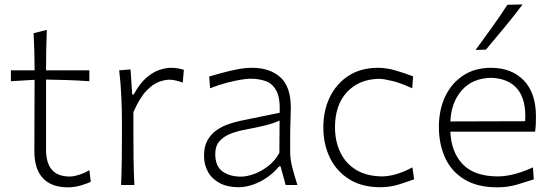

<svg xmlns="http://www.w3.org/2000/svg" viewBox="-20 -820 2448 851"><path d="M280.8 10.3Q310.1 10.3 339.1 1.7Q368.2 -6.8 382.3 -14.6L376 -65.9Q356.9 -53.7 331.5 -45.7Q306.2 -37.6 289.6 -37.6Q236.3 -37.6 210.2 -67.4Q184.1 -97.2 184.1 -156.7V-467.3Q231 -466.8 279.8 -465.1Q328.6 -463.4 376 -460V-508.3H184.1Q184.1 -557.6 184.8 -597.2Q185.5 -636.7 187.5 -687.5L128.9 -672.9Q131.3 -630.4 132.3 -591.1Q133.3 -551.8 133.3 -508.3H28.3V-460L133.3 -466.3Q133.3 -407.2 132.8 -324.5Q132.3 -241.7 132.3 -150.4Q132.3 -70.3 170.4 -30Q208.5 10.3 280.8 10.3Z M516.6 0H575.7Q572.8 -57.1 572 -109.9Q571.3 -162.6 571.3 -224.6V-322.8Q599.6 -387.7 629.4 -418.2Q659.2 -448.7 685.8 -457.8Q712.4 -466.8 731 -466.8Q744.1 -466.8 759.8 -463.1Q775.4 -459.5 790 -454.1L794.9 -510.7Q781.7 -514.6 767.6 -517.1Q753.4 -519.5 737.8 -519.5Q715.8 -519.5 687.3 -510.3Q658.7 -501 628.9 -475.6Q599.1 -450.2 572.8 -401.4H565.9L558.6 -512.2L508.3 -508.3Q515.1 -450.7 517.8 -391.6Q520.5 -332.5 520.5 -277.3V-226.1Q520.5 -163.1 519.8 -110.1Q519 -57.1 516.6 0Z M1048.3 -37.1Q998.5 -37.1 966.3 -60.1Q934.1 -83 934.1 -137.7Q934.1 -172.4 952.4 -193.6Q970.7 -214.8 1000.7 -226.8Q1030.8 -238.8 1065.9 -245.1Q1119.6 -255.4 1149.4 -262.7Q1179.2 -270 1194.6 -275.6Q1210 -281.2 1219.2 -285.6L1218.3 -142.6Q1198.7 -106.9 1168.2 -83.5Q1137.7 -60.1 1105.5 -48.6Q1073.2 -37.1 1048.3 -37.1ZM1037.6 9.8Q1068.4 9.8 1101.6 -1.7Q1134.8 -13.2 1164.8 -34.2Q1194.8 -55.2 1216.8 -82.5H1223.6L1246.1 0H1298.3Q1284.7 -42 1275.4 -78.1Q1266.1 -114.3 1266.1 -146V-216.8Q1266.1 -251.5 1267.6 -286.1Q1269 -320.8 1269 -343.3Q1269 -436 1222.4 -477.8Q1175.8 -519.5 1096.7 -519.5Q1066.9 -519.5 1031.7 -512.7Q996.6 -505.9 963.6 -496.8Q930.7 -487.8 907.2 -481L911.1 -428.7Q949.2 -443.8 984.9 -453.1Q1020.5 -462.4 1048.1 -466.8Q1075.7 -471.2 1090.3 -471.2Q1127.4 -471.2 1157.7 -460.4Q1188 -449.7 1205.1 -417.5Q1222.2 -385.3 1219.7 -320.3L1046.4 -284.7Q1020.5 -279.3 992.2 -269.5Q963.9 -259.8 939.5 -242.7Q915 -225.6 899.7 -198.2Q884.3 -170.9 884.3 -130.4Q884.3 -89.4 902.3 -57.6Q920.4 -25.9 954.6 -8.1Q988.8 9.8 1037.6 9.8Z M1665 9.8Q1709.5 9.8 1748.8 -2.7Q1788.1 -15.1 1815.4 -25.4L1808.1 -78.1Q1771.5 -58.6 1736.8 -48.3Q1702.1 -38.1 1671.4 -38.1Q1602.1 -39.6 1556.4 -68.4Q1510.7 -97.2 1487.8 -146Q1464.8 -194.8 1464.8 -255.9Q1464.8 -354.5 1517.8 -411.6Q1570.8 -468.8 1659.7 -470.7Q1679.2 -470.7 1718.5 -461.2Q1757.8 -451.7 1807.1 -428.7L1811 -481.4Q1781.2 -493.2 1738 -506.3Q1694.8 -519.5 1655.8 -519.5Q1579.6 -519.5 1525.4 -484.6Q1471.2 -449.7 1442.1 -389.9Q1413.1 -330.1 1413.1 -254.9Q1413.1 -180.7 1442.4 -120.6Q1471.7 -60.5 1528.1 -25.4Q1584.5 9.8 1665 9.8Z M2184.1 10.3Q2231.4 10.3 2273.7 -2.4Q2315.9 -15.1 2345.7 -24.9L2342.3 -78.1Q2314.9 -65.4 2287.6 -56.4Q2260.3 -47.4 2234.9 -42.7Q2209.5 -38.1 2187.5 -38.1Q2083 -38.1 2031.5 -91.6Q1980 -145 1976.1 -236.3H2351.6Q2354 -252 2354.7 -268.3Q2355.5 -284.7 2355.5 -304.2Q2355.5 -407.2 2301.8 -463.4Q2248 -519.5 2155.3 -519.5Q2085.4 -519.5 2033.7 -485.8Q1981.9 -452.1 1953.6 -393.1Q1925.3 -334 1925.3 -257.8Q1925.3 -180.2 1953.4 -119.6Q1981.4 -59.1 2039.1 -24.4Q2096.7 10.3 2184.1 10.3ZM2307.6 -282.7 1976.1 -281.7Q1980 -366.7 2026.9 -419.9Q2073.7 -473.1 2156.2 -475.1Q2235.4 -472.7 2274.4 -424.1Q2313.5 -375.5 2307.6 -282.7ZM2087.9 -598.6 2133.8 -600.1Q2175.8 -649.9 2216.8 -699.5Q2257.8 -749 2296.4 -800.3L2229 -798.8Q2196.3 -748.5 2160.6 -698.7Q2125 -648.9 2087.9 -598.6Z"/></svg>

Font: Pinar-VF
Style: Regular
Weight: 300
Designer: Amin Abedi
Version: Version 3.0